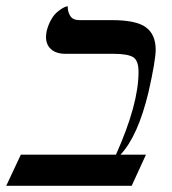

<svg xmlns="http://www.w3.org/2000/svg" viewBox="-67 -598 555 618"><path d="M293.9 -533.2Q371.6 -533.2 402.8 -510Q434.1 -486.8 434.1 -438Q434.1 -403.8 411.1 -301.8Q377 -159.7 320.8 -100.1H402.8L356.9 0H-46.9L0 -100.1H306.2Q378.9 -262.2 378.9 -366.2Q378.9 -403.8 361.1 -414.3Q343.3 -424.8 297.9 -424.8H144Q113.8 -424.8 97.4 -439.5Q81.1 -454.1 81.1 -479Q81.1 -485.4 83 -497.1Q87.9 -517.1 96.7 -533Q105.5 -548.8 114.5 -556.9Q123.5 -564.9 131.8 -570.1Q140.1 -575.2 145.5 -576.7L150.9 -578.1Q150.9 -558.6 159.7 -545.9Q168.5 -533.2 188 -533.2Z"/></svg>

Font: Common Serif
Style: Bold Italic
Weight: 700
Italic angle: -12°
Designer: Philipp H. Poll, Khaled Hosny
Foundry: Stefan Peev, Context Ltd.
Version: Version 1.026